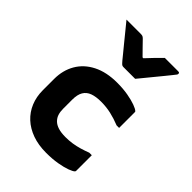

<svg xmlns="http://www.w3.org/2000/svg" viewBox="-242 -956 1084 1084"><g transform="rotate(45 300.0 -414.5)"><path d="M332 -552Q380 -552 419 -545Q458 -538 483.5 -528.5Q509 -519 517 -511Q519 -510 519.5 -507.5Q520 -505 520 -503Q520 -472 520 -441Q520 -410 520 -379H500Q460 -395 422.5 -403.5Q385 -412 343 -412Q303 -412 275.5 -402Q248 -392 234 -368.5Q220 -345 220 -305V-233Q220 -208 226 -189.5Q232 -171 246 -157Q260 -143 283.5 -135.5Q307 -128 343 -128Q371 -128 397 -132Q423 -136 448.5 -143.5Q474 -151 500 -161H520Q520 -130 520 -99Q520 -68 520 -37Q520 -35 519.5 -33Q519 -31 517 -29Q509 -21 483.5 -11.5Q458 -2 418 5Q378 12 328 12Q266 12 217.5 -5.5Q169 -23 135 -54.5Q101 -86 83 -129.5Q65 -173 65 -225V-315Q65 -384 96 -437.5Q127 -491 187 -521.5Q247 -552 332 -552ZM388 -639Q364 -639 340.5 -639Q317 -639 294 -639Q286 -639 281 -643Q276 -647 264 -661Q257 -670 240 -690.5Q223 -711 201 -738Q179 -765 157 -792Q135 -819 117 -841Q145 -841 173 -841Q201 -841 229 -841Q240 -841 245.5 -839Q251 -837 258 -830Q268 -820 290.5 -796.5Q313 -773 353 -733L301 -754H367L317 -731Q354 -771 378.5 -796Q403 -821 423 -841H530Q534 -841 536.5 -840Q539 -839 540 -836.5Q541 -834 541 -832Q541 -827 538 -823Q535 -819 523 -804Q512 -790 493.5 -767.5Q475 -745 454.5 -720Q434 -695 416 -673Q398 -651 388 -639Z"/></g></svg>

Font: Recursive Monospace ExtraBold
Style: Regular
Weight: 800
Version: Version 1.047